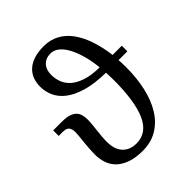

<svg xmlns="http://www.w3.org/2000/svg" viewBox="-213 -892 1031 1031"><g transform="rotate(-45 302.0 -377.0)"><path d="M424.8 -471.2Q418.5 -528.3 405.5 -572.8Q392.6 -617.2 375 -647.9Q357.4 -678.7 335.9 -694.8Q314.5 -710.9 291 -710.9Q254.4 -710.9 233.2 -688.2Q211.9 -665.5 211.9 -627Q211.9 -597.2 222.4 -569.3Q232.9 -541.5 257.6 -520Q282.2 -498.5 323 -485.1Q363.8 -471.7 424.8 -471.2ZM523.9 -426.8Q524.9 -415.5 525.4 -401.1Q525.9 -386.7 525.9 -371.1Q525.9 -290 510.3 -220.5Q494.6 -150.9 463.1 -99.6Q431.6 -48.3 383.8 -19.3Q335.9 9.8 272 9.8Q217.8 9.8 180.2 -3.7Q142.6 -17.1 119.1 -40Q95.7 -63 85.4 -93.8Q75.2 -124.5 75.2 -159.2Q75.2 -179.2 76.9 -202.1Q78.6 -225.1 80.8 -246.6Q83 -268.1 85 -286.6Q86.9 -305.2 86.9 -316.9Q86.9 -328.1 84.7 -337.4Q82.5 -346.7 77.4 -353Q72.3 -359.4 63.5 -362.8Q54.7 -366.2 41 -366.2H8.8V-408.2H76.2Q107.4 -408.2 127.9 -401.6Q148.4 -395 160.2 -383.3Q171.9 -371.6 176.5 -355.2Q181.2 -338.9 181.2 -318.8Q181.2 -301.8 179.2 -282.5Q177.2 -263.2 175 -242.9Q172.9 -222.7 170.9 -201.7Q168.9 -180.7 168.9 -160.2Q168.9 -135.3 175 -113.8Q181.2 -92.3 194.3 -76.4Q207.5 -60.5 227.8 -51.3Q248 -42 275.9 -42Q355.5 -42 392.8 -124.8Q430.2 -207.5 430.2 -371.1Q430.2 -377 429.9 -384.5Q429.7 -392.1 429.4 -399.9Q429.2 -407.7 429 -414.6Q428.7 -421.4 428.2 -426.8Q343.3 -428.2 285.2 -445.1Q227.1 -461.9 191.4 -489.5Q155.8 -517.1 140.4 -552Q125 -586.9 125 -624Q125 -654.3 134.8 -679.9Q144.5 -705.6 165 -724.4Q185.5 -743.2 217 -753.7Q248.5 -764.2 292 -764.2Q341.3 -764.2 379.9 -743.4Q418.5 -722.7 446.8 -684.1Q475.1 -645.5 493.7 -591.1Q512.2 -536.6 521 -469.2H590.8V-426.8Z"/></g></svg>

Font: Droid Serif
Style: Regular
Weight: 400
Designer: Monotype Design team
Foundry: Monotype Imaging Inc.
Version: Version 1.03